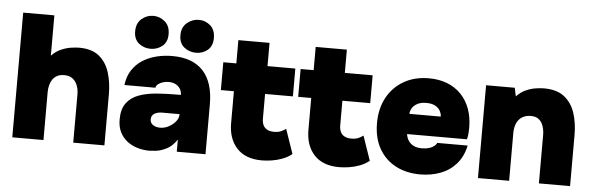

<svg xmlns="http://www.w3.org/2000/svg" viewBox="-49 -916 3355 1086"><g transform="rotate(5 1629.0 -373.0)"><path d="M47 0V-708H224V-479Q249 -505 278 -517.5Q307 -530 334.5 -534Q362 -538 380 -538Q452 -538 493.5 -504Q535 -470 552.5 -413.5Q570 -357 570 -291V0H393V-276Q393 -292 389 -309.5Q385 -327 375.5 -342Q366 -357 350 -366.5Q334 -376 309 -376Q286 -376 269.5 -367.5Q253 -359 243 -344Q233 -329 228.5 -310.5Q224 -292 224 -272V0Z M827 8Q790 8 757 -2Q724 -12 698.5 -32Q673 -52 658 -82Q643 -112 643 -153Q643 -213 668.5 -247Q694 -281 737.5 -297Q781 -313 836.5 -317.5Q892 -322 952 -322H976Q976 -341 967 -356Q958 -371 941.5 -380Q925 -389 901 -389Q884 -389 868 -384Q852 -379 841.5 -370.5Q831 -362 829 -350H653Q659 -399 682 -434.5Q705 -470 740 -492.5Q775 -515 818.5 -526Q862 -537 909 -537Q1025 -537 1084.5 -472.5Q1144 -408 1144 -283V0H981V-69Q955 -30 922.5 -14Q890 2 863.5 5Q837 8 827 8ZM875 -127Q900 -127 923.5 -139.5Q947 -152 962.5 -171Q978 -190 978 -209V-213H879Q867 -213 856 -210.5Q845 -208 836.5 -203Q828 -198 823 -190Q818 -182 818 -170Q818 -156 825.5 -146.5Q833 -137 846 -132Q859 -127 875 -127ZM1040 -567Q1002 -567 973 -590Q944 -613 944 -658Q944 -704 974 -729Q1004 -754 1041 -754Q1078 -754 1106 -729.5Q1134 -705 1134 -659Q1134 -613 1106 -590Q1078 -567 1040 -567ZM782 -567Q744 -567 715.5 -590Q687 -613 687 -658Q687 -704 716 -729Q745 -754 782 -754Q819 -754 848 -729.5Q877 -705 877 -658Q877 -613 848.5 -590Q820 -567 782 -567Z M1464 7Q1371 7 1322 -46Q1273 -99 1273 -188V-369H1199V-527H1273V-659H1450V-527H1608V-369H1450V-229Q1450 -207 1457.5 -191.5Q1465 -176 1480.5 -168Q1496 -160 1519 -160Q1544 -160 1560 -167.5Q1576 -175 1586 -183L1634 -44Q1611 -25 1580.5 -13.5Q1550 -2 1519.5 2.5Q1489 7 1464 7Z M1903 7Q1810 7 1761 -46Q1712 -99 1712 -188V-369H1638V-527H1712V-659H1889V-527H2047V-369H1889V-229Q1889 -207 1896.5 -191.5Q1904 -176 1919.5 -168Q1935 -160 1958 -160Q1983 -160 1999 -167.5Q2015 -175 2025 -183L2073 -44Q2050 -25 2019.5 -13.5Q1989 -2 1958.5 2.5Q1928 7 1903 7Z M2364 8Q2283 8 2222.5 -24.5Q2162 -57 2128.5 -117Q2095 -177 2095 -260Q2095 -343 2129 -405.5Q2163 -468 2224 -503Q2285 -538 2366 -538Q2424 -538 2470 -520Q2516 -502 2549 -468Q2582 -434 2599.5 -386Q2617 -338 2617 -278Q2617 -261 2615.5 -245.5Q2614 -230 2610 -213H2270Q2272 -194 2282.5 -177Q2293 -160 2312 -150Q2331 -140 2360 -140Q2384 -140 2401.5 -145.5Q2419 -151 2430 -160Q2441 -169 2444 -178H2617Q2603 -113 2565.5 -71.5Q2528 -30 2475.5 -11Q2423 8 2364 8ZM2273 -328H2451Q2451 -343 2442.5 -359.5Q2434 -376 2414.5 -387Q2395 -398 2363 -398Q2332 -398 2312 -387Q2292 -376 2282.5 -359.5Q2273 -343 2273 -328Z M2691 0V-527H2854L2864 -479Q2889 -505 2917.5 -517.5Q2946 -530 2973 -534Q3000 -538 3019 -538Q3093 -538 3135.5 -504Q3178 -470 3196 -414Q3214 -358 3214 -291V0H3037V-276Q3037 -292 3033.5 -309.5Q3030 -327 3021.5 -342Q3013 -357 2998 -366.5Q2983 -376 2959 -376Q2928 -376 2907.5 -362Q2887 -348 2877.5 -324.5Q2868 -301 2868 -272V0Z"/></g></svg>

Font: Onest Black
Style: Regular
Weight: 900
Designer: Dmitri Voloshin, Andrey Kudryavtsev
Foundry: Dmitri Voloshin, Andrey Kudryavtsev
Version: Version 1.000;gftools[0.9.33]